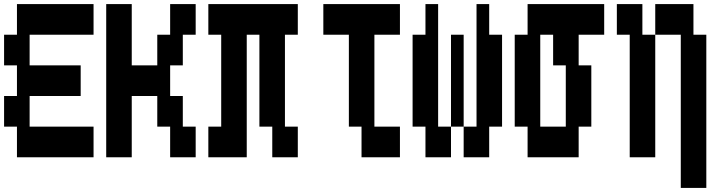

<svg xmlns="http://www.w3.org/2000/svg" viewBox="-20 -750 3540 940"><path d="M63 20V-130H0V-280H63V-430H0V-580H63V-730H438V-580H125V-430H375V-280H125V-130H438V20Z M500 20V-730H625V-430H750V-580H813V-730H938V-580H875V-430H813V-280H875V-130H938V20H813V-130H750V-280H625V20Z M1000 20V-130H1063V-580H1000V-730H1438V-580H1375V-130H1438V20H1313V-130H1250V-580H1188V20Z M1750 20V-130H1688V-580H1563V-730H1938V-580H1813V-130H1938V20Z M2125 -130H2188V20H2063V-130H2000V-580H2063V-730H2125ZM2438 -580V-130H2375V20H2250V-130H2188V-580H2250V-130H2313V-730H2375V-580Z M2563 20V-130H2500V-580H2563V-730H2938V-580H2813V-430H2875V-130H2813V20ZM2625 -130H2750V-430H2688V-580H2625Z M3125 -580H3188V20H3063V-580H3000V-730H3125ZM3438 -580V170H3313V-580H3188V-730H3375V-580Z"/></svg>

Font: 2P VHS
Style: Regular
Weight: 400
Designer: CodeMan38
Foundry: CodeMan38
Version: Version 3.000